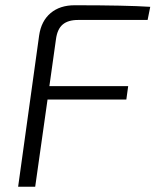

<svg xmlns="http://www.w3.org/2000/svg" viewBox="-20 -711 592 731"><path d="M542 -635H277Q239 -635 218.5 -617.5Q198 -600 193 -561L168 -383H468L461 -332H161L114 0H49L129 -576Q137 -631 172.5 -661Q208 -691 264 -691Q461 -691 552 -685Z"/></svg>

Font: Exo 2.0 Light
Style: Italic
Weight: 300
Italic angle: -8°
Designer: Natanael Gama
Version: Version 1.001;PS 001.001;hotconv 1.0.70;makeotf.lib2.5.58329